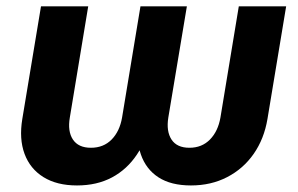

<svg xmlns="http://www.w3.org/2000/svg" viewBox="-20 -562 918 592"><path d="M217.3 9.8Q155.3 9.8 114 -15.9Q72.8 -41.5 55.7 -87.6Q38.6 -133.8 48.8 -195.3L106.4 -542.5H252L195.3 -199.7Q188 -157.2 204.8 -131.8Q221.7 -106.4 260.3 -106.4Q299.3 -106.4 324.2 -131.8Q349.1 -157.2 356.4 -199.7L413.1 -542.5H556.2L499 -199.7Q492.2 -157.2 508.8 -131.8Q525.4 -106.4 564 -106.4Q602.5 -106.4 627.4 -131.8Q652.3 -157.2 659.7 -199.7L716.3 -542.5H862.3L804.7 -195.3Q794.4 -133.8 762.2 -87.6Q730 -41.5 680.4 -15.9Q630.9 9.8 568.8 9.8Q507.3 9.8 468.8 -15.1Q430.2 -40 414.3 -85.9Q398.4 -131.8 404.8 -195.3H447.3Q433.1 -131.8 402.3 -85.7Q371.6 -39.6 325.2 -14.9Q278.8 9.8 217.3 9.8Z"/></svg>

Font: Inter 16pt
Style: Bold Italic
Weight: 700
Italic angle: -9.3988°
Version: Version 4.001;git-66647c0bb